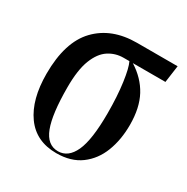

<svg xmlns="http://www.w3.org/2000/svg" viewBox="-131 -649 750 771"><g transform="rotate(30 244.0 -263.0)"><path d="M229 10Q135 10 85.5 -59Q36 -128 36 -247Q36 -394 104 -465Q172 -536 289 -536H477L466 -457H315Q372 -421 400.5 -368Q429 -315 429 -236Q429 -167 407.5 -111.5Q386 -56 341.5 -23Q297 10 229 10ZM231 0Q278 0 303 -54.5Q328 -109 328 -232Q328 -311 319.5 -372Q311 -433 299 -457H272Q235 -457 204 -437Q173 -417 154.5 -370Q136 -323 136 -242Q136 -118 158.5 -59Q181 0 231 0Z"/></g></svg>

Font: Noto Serif Display ExtraCondensed Medium
Style: Regular
Weight: 500
Width: 2
Designer: Monotype Design Team
Foundry: Monotype Imaging Inc.
Version: Version 2.009